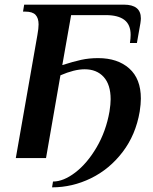

<svg xmlns="http://www.w3.org/2000/svg" viewBox="-20 -680 657 826"><path d="M586 -256Q586 -233 581 -200Q564 -100 507.5 -26Q451 48 371 87Q291 126 204 126L208 101Q253 101 304 62Q355 23 395.5 -46Q436 -115 451 -200Q456 -232 456 -253Q456 -316 426 -349Q396 -382 344 -382Q300 -382 240 -356L178 0H48L141 -530Q146 -558 146 -575Q146 -602 133 -616Q120 -630 89 -630H79L84 -660H513Q586 -660 586 -601Q586 -594 584 -580L569 -495H539Q542 -515 542 -530Q542 -574 515 -594.5Q488 -615 435 -615H286L248 -400Q295 -415 329 -422.5Q363 -430 402 -430Q486 -430 536 -385.5Q586 -341 586 -256Z"/></svg>

Font: Philosopher
Style: Bold Italic
Weight: 700
Italic angle: -10°
Designer: Jovanny Lemonad
Foundry: Jovanny Lemonad
Version: Version 2.000